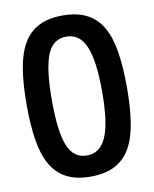

<svg xmlns="http://www.w3.org/2000/svg" viewBox="-80 -766 661 824"><g transform="rotate(-10 250.0 -354.0)"><path d="M249 -705Q312 -705 354.5 -683Q397 -661 422 -617.5Q447 -574 457.5 -508Q468 -442 468 -354Q468 -266 457.5 -200Q447 -134 422 -90.5Q397 -47 354.5 -25Q312 -3 249 -3Q186 -3 144 -25Q102 -47 77 -90.5Q52 -134 41.5 -200Q31 -266 31 -354Q31 -442 41.5 -508Q52 -574 77 -617.5Q102 -661 144 -683Q186 -705 249 -705ZM249 -613Q190 -613 165.5 -551Q141 -489 141 -354Q141 -219 165.5 -157Q190 -95 249 -95Q307 -95 333.5 -157Q360 -219 360 -354Q360 -489 333.5 -551Q307 -613 249 -613Z"/></g></svg>

Font: D2Coding
Style: Bold
Weight: 700
Monospace: yes
Designer: Yong-Rak Park; Jeong-Hwan Yoon; Sang-Min Lee;
Foundry: NHN Corporation
Version: Version 1.3.2; Build 20180524